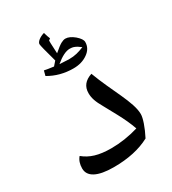

<svg xmlns="http://www.w3.org/2000/svg" viewBox="-163 -742 743 830"><g transform="rotate(-30 208.5 -327.0)"><path d="M159.7 0C231.4 0 291.5 -13.2 339.8 -39.1C361.8 -81.5 375 -121.1 375 -140.6C375 -201.7 317.4 -289.1 276.9 -398.4C241.7 -386.7 224.1 -364.7 224.1 -332C224.1 -307.1 231.4 -286.1 251.5 -251L285.6 -188.5C302.7 -156.7 316.9 -126.5 327.1 -96.7C280.8 -83 235.8 -76.2 191.4 -76.2C128.4 -76.2 88.4 -88.9 55.2 -116.2C43.5 -102.5 37.6 -85 37.6 -63.5C37.6 -22.9 78.1 0 159.7 0ZM152.8 -506.3C133.3 -508.8 117.7 -511.2 106.4 -513.7L100.1 -489.3C136.7 -467.8 177.2 -457 222.2 -457C250 -457 273.9 -463.9 293.5 -478C313 -491.7 322.8 -509.3 322.8 -530.8C322.8 -541 314.9 -552.7 299.3 -566.4C283.2 -579.6 268.6 -586.4 254.9 -586.4C248.5 -586.4 241.2 -584 232.9 -579.6C224.6 -575.2 210.9 -564.9 192.9 -549.3L190.4 -600.6V-614.3L198.7 -620.6C195.3 -628.4 191.4 -639.6 187.5 -653.8C164.6 -647.5 146.5 -632.8 146.5 -621.6C146.5 -615.2 154.3 -583.5 170.4 -526.4ZM178.2 -503.4C206.5 -527.3 230.5 -539.1 249.5 -539.1C264.6 -539.1 277.8 -535.6 300.8 -517.6C274.9 -507.3 255.4 -501 224.1 -501Z"/></g></svg>

Font: Noto Naskh Arabic
Style: Regular
Weight: 400
Designer: Monotype Design Team
Foundry: Monotype Imaging Inc.
Version: Version 1.07